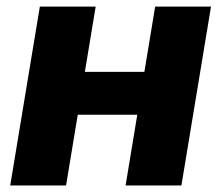

<svg xmlns="http://www.w3.org/2000/svg" viewBox="-20 -566 675 586"><path d="M469.2 -346.7 448.2 -215.8H168.5L189.9 -346.7ZM272 -545.9 181.6 0H11.2L101.6 -545.9ZM624 -545.9 533.7 0H363.3L453.6 -545.9Z"/></svg>

Font: Inter ExtraBold
Style: Italic
Weight: 800
Italic angle: -9.3988°
Designer: Rasmus Andersson
Foundry: rsms
Version: Version 4.001;git-66647c0bb